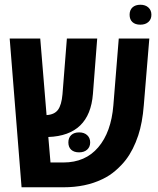

<svg xmlns="http://www.w3.org/2000/svg" viewBox="-20 -793 670 813"><path d="M528.8 -730.5Q528.8 -750.5 541 -761.7Q553.2 -772.9 574.5 -772.9Q595.7 -772.9 608.4 -761.2Q621.1 -749.5 621.1 -730.5Q621.1 -711.4 608.4 -700Q595.7 -688.5 574.2 -688.5Q552.7 -688.5 540.8 -699.5Q528.8 -710.4 528.8 -730.5ZM248.5 0H71.3L21 -629.9H150.4L177.2 -305.7Q210.4 -307.6 225.6 -328.1Q240.7 -348.6 244.6 -394L263.2 -629.9H391.6L373.5 -395.5Q359.9 -219.2 184.6 -212.9L193.8 -105H248.5Q341.3 -105 396 -169.2Q450.7 -233.4 460 -346.7L482.9 -629.9H612.3L588.9 -347.2Q583 -272.9 565.4 -219.7Q544.9 -158.2 513.2 -116.7Q496.1 -94.2 470.2 -71.5Q444.3 -48.8 413.1 -34.2Q342.8 0 248.5 0ZM269.5 -189.9Q269.5 -210 281.7 -221.2Q293.9 -232.4 315.2 -232.4Q336.4 -232.4 349.1 -220.7Q361.8 -209 361.8 -189.9Q361.8 -170.9 349.1 -159.4Q336.4 -147.9 314.9 -147.9Q293.5 -147.9 281.5 -158.9Q269.5 -169.9 269.5 -189.9Z"/></svg>

Font: Open Sans Hebrew Condensed
Style: Bold
Weight: 700
Width: 3
Foundry: Ascender Corporation, Yanek Iontef
Version: Version 2.001;PS 002.001;hotconv 1.0.70;makeotf.lib2.5.58329